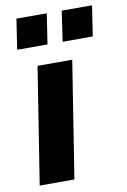

<svg xmlns="http://www.w3.org/2000/svg" viewBox="-83 -772 543 823"><g transform="rotate(-10 188.5 -361.0)"><path d="M22 0ZM22 0 102 -507H253L173 0ZM226 -590 245 -722H377L357 -590ZM28 -590 48 -722H180L160 -590Z"/></g></svg>

Font: Winston
Style: Bold Italic
Weight: 700
Italic angle: -9°
Designer: Original fonts by Vernon Adams / Changes by Cristiano Sobral
Foundry: Original fonts by Vernon Adams / Changes by Cristiano Sobral
Version: Version 2.503;July 17, 2020;FontCreator 13.0.0.2655 64-bit